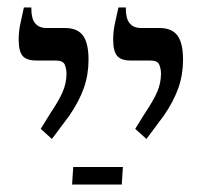

<svg xmlns="http://www.w3.org/2000/svg" viewBox="-20 -667 545 514"><path d="M372 -295 342 -322 368 -364Q391 -398 401 -421.5Q411 -445 411 -470Q411 -482 406.5 -493.5Q402 -505 382 -505H330Q304 -505 293.5 -517.5Q283 -530 283 -561Q283 -582 287 -601Q291 -620 297 -647H317V-642Q317 -592 358 -592H407Q440 -592 455 -572Q470 -552 470 -507Q470 -467 457.5 -431.5Q445 -396 419 -358ZM119 -295 89 -322 115 -364Q138 -398 148 -421.5Q158 -445 158 -470Q158 -482 153.5 -493.5Q149 -505 129 -505H77Q51 -505 40.5 -517.5Q30 -530 30 -561Q30 -582 34 -601Q38 -620 44 -647H64V-642Q64 -592 105 -592H154Q187 -592 202 -572Q217 -552 217 -507Q217 -467 204.5 -431.5Q192 -396 166 -358ZM173 -173 176 -220H309L306 -173Z"/></svg>

Font: Noto Serif Hebrew Condensed
Style: Regular
Weight: 400
Width: 3
Designer: Monotype Design Team
Foundry: Monotype Imaging Inc.
Version: Version 2.004; ttfautohint (v1.8.4.7-5d5b)